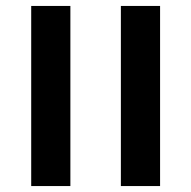

<svg xmlns="http://www.w3.org/2000/svg" viewBox="-20 -626 644 646"><path d="M85 -606H216.8V0H85ZM386.7 -606H518.6V0H386.7Z"/></svg>

Font: Liberation Sans
Style: Bold
Weight: 700
Designer: Steve Matteson
Foundry: Ascender Corporation
Version: Version 2.1.5